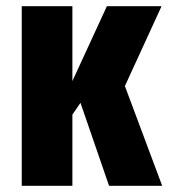

<svg xmlns="http://www.w3.org/2000/svg" viewBox="-20 -598 548 618"><path d="M50 0V-578H213V-337L324 -578H500L382 -321L502 0H331L239 -267L213 -229V0Z"/></svg>

Font: Oswald
Style: Bold
Weight: 700
Designer: Vernon Adams
Foundry: Vernon Adams
Version: Version 4.103;gftools[0.9.33.dev8+g029e19f]